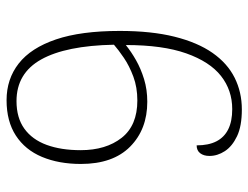

<svg xmlns="http://www.w3.org/2000/svg" viewBox="-108 -656 774 599"><g transform="rotate(90 279.5 -357.0)"><path d="M293 10Q227 10 178.5 -28Q130 -66 103.5 -144Q77 -222 77 -343Q77 -442 95 -514Q113 -586 145.5 -632.5Q178 -679 223 -701.5Q268 -724 322 -724Q374 -724 405.5 -709Q437 -694 452 -671Q467 -648 467 -623Q467 -605 458.5 -594Q450 -583 434 -583Q434 -620 421.5 -644.5Q409 -669 384 -681.5Q359 -694 321 -694Q262 -694 217.5 -659Q173 -624 147 -550.5Q121 -477 121 -362Q142 -379 168.5 -394Q195 -409 227.5 -419Q260 -429 298 -429Q384 -429 438 -375.5Q492 -322 492 -222Q492 -153 470 -100.5Q448 -48 403.5 -19Q359 10 293 10ZM296 -21Q348 -21 382 -45.5Q416 -70 432.5 -115Q449 -160 449 -221Q449 -300 410.5 -349Q372 -398 294 -398Q253 -398 219.5 -385.5Q186 -373 161 -356Q136 -339 120 -325Q123 -175 166 -98Q209 -21 296 -21Z"/></g></svg>

Font: Noto Serif Armenian ExtraLight
Style: Regular
Weight: 250
Version: Version 2.007